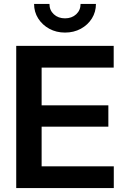

<svg xmlns="http://www.w3.org/2000/svg" viewBox="-20 -962 640 982"><path d="M63 0V-727.5H561.5V-616.2H192.9V-423.3H534.2V-314H192.9V-111.3H562V0ZM312.5 -795.4Q268.1 -795.4 232.2 -814.9Q196.3 -834.5 175.3 -867.7Q154.3 -900.9 154.3 -941.9H232.9Q232.9 -909.7 255.4 -888.9Q277.8 -868.2 312.5 -868.2Q347.2 -868.2 369.6 -888.9Q392.1 -909.7 392.1 -941.9H470.7Q470.7 -900.9 450 -867.7Q429.2 -834.5 393.3 -814.9Q357.4 -795.4 312.5 -795.4Z"/></svg>

Font: Inter 28pt SemiBold
Style: Regular
Weight: 600
Designer: Rasmus Andersson
Foundry: rsms
Version: Version 4.001;git-66647c0bb